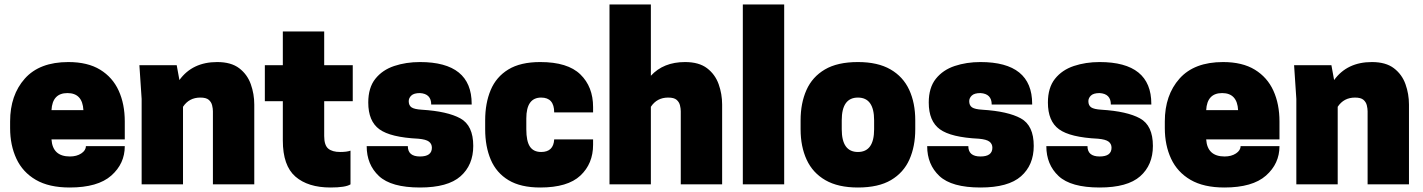

<svg xmlns="http://www.w3.org/2000/svg" viewBox="-20 -820 6331 854"><path d="M290 14Q198 14 139.5 -20Q81 -54 53 -114Q25 -174 25 -250V-280Q25 -397 90.5 -470.5Q156 -544 284 -544Q370 -544 425.5 -510Q481 -476 508 -416.5Q535 -357 535 -280V-200H209Q214 -124 291 -124Q321 -124 341.5 -137.5Q362 -151 362 -170H535Q535 -92 475 -39Q415 14 290 14ZM351 -330Q347 -406 280 -406Q213 -406 209 -330Z M1111 0H927V-325Q927 -337 923.5 -351.5Q920 -366 908.5 -376Q897 -386 871 -386Q821 -386 794 -345V0H610V-380L600 -530H766L778 -464Q836 -544 946 -544Q1008 -544 1044 -516.5Q1080 -489 1095.5 -445.5Q1111 -402 1111 -355Z M1450 14Q1350 14 1294 -34.5Q1238 -83 1238 -195V-370H1158V-530H1238V-680H1422V-530H1549V-370H1422V-215Q1422 -174 1440 -159Q1458 -144 1493 -144Q1523 -144 1539 -150V0Q1517 14 1450 14Z M1848 14Q1720 14 1665.5 -37Q1611 -88 1611 -170H1794Q1794 -124 1848 -124Q1901 -124 1901 -163Q1901 -180 1888 -190Q1875 -200 1841 -203Q1717 -209 1667.5 -245Q1618 -281 1618 -364Q1618 -430 1649.5 -469.5Q1681 -509 1733.5 -526.5Q1786 -544 1848 -544Q2078 -544 2078 -358V-355H1898Q1898 -403 1848 -406Q1821 -406 1809.5 -395Q1798 -384 1798 -370Q1798 -351 1810.5 -342.5Q1823 -334 1856 -332Q1970 -325 2027.5 -293.5Q2085 -262 2085 -171Q2085 -86 2028.5 -36Q1972 14 1848 14Z M2383 14Q2296 14 2242 -18.5Q2188 -51 2163 -109.5Q2138 -168 2138 -245V-285Q2138 -361 2162.5 -419.5Q2187 -478 2241 -511Q2295 -544 2383 -544Q2505 -544 2561.5 -489Q2618 -434 2618 -344V-320H2445Q2445 -386 2387 -386Q2321 -386 2321 -293V-245Q2321 -192 2337 -168Q2353 -144 2387 -144Q2442 -144 2445 -200H2618V-176Q2618 -92 2561.5 -39Q2505 14 2383 14Z M3192 0H3008V-325Q3008 -337 3004.5 -351.5Q3001 -366 2989.5 -376Q2978 -386 2952 -386Q2902 -386 2875 -345V0H2691V-800H2875V-483Q2931 -544 3027 -544Q3089 -544 3125 -516.5Q3161 -489 3176.5 -445.5Q3192 -402 3192 -355Z M3468 0H3284V-800H3468Z M3796 14Q3708 14 3651.5 -18.5Q3595 -51 3568 -109.5Q3541 -168 3541 -245V-285Q3541 -361 3567 -419.5Q3593 -478 3649 -511Q3705 -544 3796 -544Q3884 -544 3940.5 -511.5Q3997 -479 4024 -420.5Q4051 -362 4051 -285V-245Q4051 -169 4025 -110.5Q3999 -52 3943 -19Q3887 14 3796 14ZM3796 -144Q3868 -144 3868 -245V-285Q3868 -386 3796 -386Q3724 -386 3724 -285V-245Q3724 -144 3796 -144Z M4341 14Q4213 14 4158.5 -37Q4104 -88 4104 -170H4287Q4287 -124 4341 -124Q4394 -124 4394 -163Q4394 -180 4381 -190Q4368 -200 4334 -203Q4210 -209 4160.5 -245Q4111 -281 4111 -364Q4111 -430 4142.5 -469.5Q4174 -509 4226.5 -526.5Q4279 -544 4341 -544Q4571 -544 4571 -358V-355H4391Q4391 -403 4341 -406Q4314 -406 4302.5 -395Q4291 -384 4291 -370Q4291 -351 4303.5 -342.5Q4316 -334 4349 -332Q4463 -325 4520.5 -293.5Q4578 -262 4578 -171Q4578 -86 4521.5 -36Q4465 14 4341 14Z M4871 14Q4743 14 4688.5 -37Q4634 -88 4634 -170H4817Q4817 -124 4871 -124Q4924 -124 4924 -163Q4924 -180 4911 -190Q4898 -200 4864 -203Q4740 -209 4690.5 -245Q4641 -281 4641 -364Q4641 -430 4672.5 -469.5Q4704 -509 4756.5 -526.5Q4809 -544 4871 -544Q5101 -544 5101 -358V-355H4921Q4921 -403 4871 -406Q4844 -406 4832.5 -395Q4821 -384 4821 -370Q4821 -351 4833.5 -342.5Q4846 -334 4879 -332Q4993 -325 5050.5 -293.5Q5108 -262 5108 -171Q5108 -86 5051.5 -36Q4995 14 4871 14Z M5426 14Q5334 14 5275.5 -20Q5217 -54 5189 -114Q5161 -174 5161 -250V-280Q5161 -397 5226.5 -470.5Q5292 -544 5420 -544Q5506 -544 5561.5 -510Q5617 -476 5644 -416.5Q5671 -357 5671 -280V-200H5345Q5350 -124 5427 -124Q5457 -124 5477.5 -137.5Q5498 -151 5498 -170H5671Q5671 -92 5611 -39Q5551 14 5426 14ZM5487 -330Q5483 -406 5416 -406Q5349 -406 5345 -330Z M6247 0H6063V-325Q6063 -337 6059.5 -351.5Q6056 -366 6044.5 -376Q6033 -386 6007 -386Q5957 -386 5930 -345V0H5746V-380L5736 -530H5902L5914 -464Q5972 -544 6082 -544Q6144 -544 6180 -516.5Q6216 -489 6231.5 -445.5Q6247 -402 6247 -355Z"/></svg>

Font: Tanohe Sans ExtraBold
Style: Regular
Weight: 800
Designer: Village Type and Design LLC & Cristiano Sobral
Foundry: Cooper Hewitt Smithsonian Design Museum
Version: Version 1.00;September 29, 2021;FontCreator 13.0.0.2655 64-b